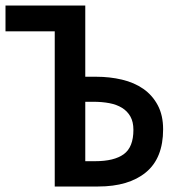

<svg xmlns="http://www.w3.org/2000/svg" viewBox="-22 -678 613 698"><path d="M288 -92H324Q393 -92 428 -117.5Q463 -143 463 -206Q463 -235 452 -254.5Q441 -274 421.5 -286Q402 -298 375.5 -303Q349 -308 317 -308H288ZM177 0V-564H-2V-658H288V-399H328Q377 -399 421.5 -388.5Q466 -378 499 -355Q532 -332 551.5 -295.5Q571 -259 571 -208Q571 -103 508.5 -51.5Q446 0 335 0Z"/></svg>

Font: Codetta
Style: Bold
Weight: 700
Designer: Ulrich Proeller
Foundry: PROSA GmbH
Version: Version 2.00;September 29, 2018;FontCreator 11.5.0.2427 64-b